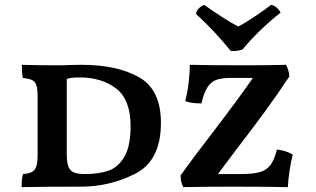

<svg xmlns="http://www.w3.org/2000/svg" viewBox="-20 -769 1300 791"><path d="M75 -52Q99 -54 111.5 -60.5Q124 -67 129.5 -83.5Q135 -100 135 -133V-370Q135 -402 130 -417.5Q125 -433 112.5 -439Q100 -445 74 -448Q70 -468 70 -502Q134 -500 216 -500Q246 -500 262 -501L316 -502Q462 -502 552.5 -451Q643 -400 643 -263Q643 -107 537.5 -53.5Q432 0 314 0Q155 0 69 2Q69 -36 75 -52ZM518 -249Q518 -358 459 -404Q400 -450 307 -450Q273 -450 255 -444V-136Q255 -102 261 -84.5Q267 -67 282.5 -59.5Q298 -52 329 -52Q386 -52 426 -65.5Q466 -79 492 -122.5Q518 -166 518 -249ZM1186 -132Q1179 -107 1173 -66.5Q1167 -26 1166 2Q1086 0 934 0Q823 0 735 2Q724 -20 724 -46Q777 -121 860 -228Q963 -363 1022 -448H929Q892 -448 870 -439.5Q848 -431 834 -408.5Q820 -386 810 -343Q764 -343 743 -353Q752 -386 757 -427Q762 -468 762 -502Q840 -500 977 -500Q1098 -500 1159 -502Q1171 -476 1172 -454Q1121 -377 1070 -307.5Q1019 -238 946 -143L878 -52H972Q1023 -52 1050.5 -60Q1078 -68 1094 -89Q1110 -110 1121 -153Q1161 -148 1186 -132ZM787 -712Q793 -737 821 -749Q855 -725 894 -699.5Q933 -674 962 -660Q986 -672 1032.5 -703Q1079 -734 1096 -749Q1109 -747 1119.5 -738Q1130 -729 1136 -717Q1095 -685 1052.5 -644Q1010 -603 979 -565Q956 -557 931 -559Q860 -646 787 -712Z"/></svg>

Font: Vollkorn SC SemiBold
Style: Regular
Weight: 600
Designer: Friedrich Althausen
Foundry: Friedrich Althausen
Version: Version 4.015